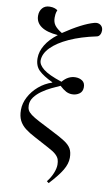

<svg xmlns="http://www.w3.org/2000/svg" viewBox="-108 -834 642 1118"><g transform="rotate(10 213.0 -275.5)"><path d="M264 231 252 222Q273 196 284.5 167.5Q296 139 296 117Q296 99 291.5 85.5Q287 72 272 58Q257 44 224 27Q177 1 141 -17.5Q105 -36 80.5 -55Q56 -74 43.5 -99Q31 -124 31 -161Q31 -200 51 -238Q71 -276 105.5 -305.5Q140 -335 183 -349V-351Q128 -377 101 -403Q74 -429 74 -475Q74 -514 97.5 -553Q121 -592 167 -627Q101 -632 67.5 -655.5Q34 -679 34 -719Q34 -746 49.5 -764Q65 -782 93 -782Q109 -782 120 -778.5Q131 -775 139 -769Q133 -754 132 -743Q131 -732 131 -724Q131 -697 144.5 -679Q158 -661 188 -643Q295 -715 364 -734Q386 -740 401 -729Q416 -718 416 -697Q416 -683 409.5 -672Q403 -661 392 -659Q301 -640 234 -609.5Q167 -579 130.5 -541.5Q94 -504 94 -464Q94 -439 125 -414Q156 -389 235 -363Q268 -403 312 -403Q335 -403 352 -391.5Q369 -380 369 -354Q369 -328 350.5 -315Q332 -302 308 -302Q289 -302 272.5 -310.5Q256 -319 234 -339Q211 -329 183 -315.5Q155 -302 129.5 -284Q104 -266 87.5 -244Q71 -222 71 -196Q71 -179 77 -167Q83 -155 99.5 -142.5Q116 -130 148.5 -113Q181 -96 234 -69Q282 -45 309.5 -27Q337 -9 348.5 11.5Q360 32 360 65Q360 100 337.5 138Q315 176 264 231Z"/></g></svg>

Font: Literata 72pt
Style: Italic
Weight: 400
Italic angle: -2°
Designer: Latin by Veronika Burian and Jose Scaglione. Greek by Irene Vlachou. Cyrillic by Vera Evstafieva
Foundry: TypeTogether
Version: Version 3.002